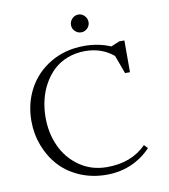

<svg xmlns="http://www.w3.org/2000/svg" viewBox="-95 -967 929 1055"><g transform="rotate(-10 369.5 -439.0)"><path d="M58.1 -354Q58.1 -452.6 101.8 -533.4Q145.5 -614.3 227.5 -662.6Q309.6 -710.9 415 -710.9Q495.1 -710.9 562 -682.1L609.9 -702.1H638.2V-524.9H610.8L573.2 -627Q506.8 -682.1 415 -682.1Q361.8 -682.1 316.4 -664.6Q271 -647 238.8 -616.7Q206.5 -586.4 183.6 -545.4Q160.6 -504.4 149.4 -457Q138.2 -409.7 138.2 -358.9Q138.2 -272 171.9 -198.5Q205.6 -125 272 -79.1Q338.4 -33.2 424.8 -33.2Q561.5 -33.2 644 -117.2L663.1 -97.2Q616.7 -47.4 553.5 -19.8Q490.2 7.8 415 7.8Q335 7.8 267.1 -21.2Q199.2 -50.3 154.1 -99.6Q108.9 -148.9 83.5 -214.8Q58.1 -280.8 58.1 -354ZM461.9 -835.9Q461.9 -815.9 447.5 -801.5Q433.1 -787.1 413.1 -787.1Q393.1 -787.1 378.4 -801.5Q363.8 -815.9 363.8 -835.9Q363.8 -856 378.4 -871.1Q393.1 -886.2 413.1 -886.2Q433.1 -886.2 447.5 -871.3Q461.9 -856.4 461.9 -835.9Z"/></g></svg>

Font: Dihjauti
Style: Regular
Weight: 400
Designer: T. Christopher White
Version: Version 3.0.0